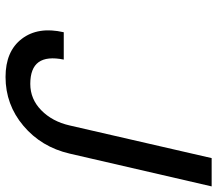

<svg xmlns="http://www.w3.org/2000/svg" viewBox="-65 -697 776 686"><g transform="rotate(90 323.0 -354.0)"><path d="M279.8 -74.2Q334 -74.2 374 -113.5Q414.1 -152.8 428.2 -214.8L544.9 -722.2H646L528.8 -214.8Q505.4 -113.8 429.7 -49.8Q354 14.2 254.9 14.2Q163.1 14.2 118.7 -43.9Q74.2 -102.1 95.2 -193.8H192.9Q180.7 -133.8 202.1 -104Q223.6 -74.2 279.8 -74.2Z"/></g></svg>

Font: Perun
Style: Italic
Weight: 400
Italic angle: -12°
Foundry: Stefan Peev, Context Ltd
Version: Version 001.000